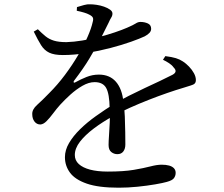

<svg xmlns="http://www.w3.org/2000/svg" viewBox="-20 -817 1040 893"><path d="M532 56Q438 56 383.5 37Q329 18 305.5 -14Q282 -46 282 -86Q282 -119 301 -151.5Q320 -184 352 -215.5Q384 -247 426 -277Q468 -307 513 -335Q543 -353 579.5 -371.5Q616 -390 653.5 -407.5Q691 -425 724 -440.5Q757 -456 782 -469Q795 -476 796.5 -484.5Q798 -493 787 -504Q780 -514 766.5 -523Q753 -532 738 -539L749 -556Q780 -552 798 -546.5Q816 -541 831 -531Q845 -522 859 -507.5Q873 -493 882 -476.5Q891 -460 891 -445Q891 -434 885.5 -428.5Q880 -423 867.5 -419.5Q855 -416 834 -409Q800 -399 758 -384.5Q716 -370 671.5 -352.5Q627 -335 584.5 -316Q542 -297 508 -278Q457 -250 416.5 -219.5Q376 -189 352 -158Q328 -127 328 -96Q328 -71 346.5 -54Q365 -37 399 -28Q433 -19 481 -19Q555 -19 602 -27Q649 -35 679.5 -43Q710 -51 732 -51Q752 -51 766.5 -47Q781 -43 789 -34.5Q797 -26 797 -13Q797 0 789.5 11Q782 22 756 29Q739 34 701.5 40.5Q664 47 619.5 51.5Q575 56 532 56ZM526 -100Q510 -100 497.5 -110Q485 -120 485 -143Q485 -159 487 -187Q489 -215 490.5 -248.5Q492 -282 490 -314Q489 -380 474 -407.5Q459 -435 420 -435Q393 -435 363.5 -418Q334 -401 307.5 -377Q281 -353 260 -330Q243 -311 227 -289.5Q211 -268 196.5 -253.5Q182 -239 168 -238Q151 -238 140.5 -251.5Q130 -265 130 -286Q129 -308 152.5 -329Q176 -350 209 -384Q248 -423 282 -468.5Q316 -514 343 -560Q370 -606 387.5 -646Q405 -686 411 -714Q415 -727 412 -734.5Q409 -742 395 -749Q386 -754 371 -758.5Q356 -763 337 -767L338 -784Q354 -789 370.5 -793.5Q387 -798 399 -797Q412 -797 429.5 -794.5Q447 -792 464 -786Q481 -780 492 -772Q503 -764 503 -754Q503 -744 497.5 -735.5Q492 -727 485 -711Q476 -694 464 -669Q452 -644 439 -621Q421 -587 395 -543.5Q369 -500 324 -441Q321 -436 323 -433.5Q325 -431 330 -434Q355 -448 382.5 -459Q410 -470 440 -470Q490 -470 519 -437Q548 -404 554 -343Q559 -313 560.5 -275Q562 -237 562.5 -201.5Q563 -166 563 -145Q563 -125 553.5 -112.5Q544 -100 526 -100ZM272 -561Q232 -561 209 -572Q186 -583 171 -607Q156 -631 137 -670L156 -681Q175 -662 191.5 -648.5Q208 -635 230.5 -628Q253 -621 289 -621Q323 -622 362.5 -628.5Q402 -635 441 -645Q480 -655 514 -666.5Q548 -678 571 -688Q601 -701 611.5 -708Q622 -715 633 -715Q652 -715 667.5 -708Q683 -701 683 -683Q683 -673 675.5 -664.5Q668 -656 653 -648Q632 -638 590 -623Q548 -608 494.5 -594Q441 -580 383.5 -570.5Q326 -561 272 -561Z"/></svg>

Font: Noto Serif SC ExtraLight Medium
Style: Regular
Weight: 500
Version: Version 2.002-H1;hotconv 1.1.0;makeotfexe 2.6.0